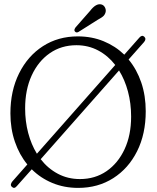

<svg xmlns="http://www.w3.org/2000/svg" viewBox="-20 -882 745 913"><path d="M36 6Q30.5 1 32 -6Q33.5 -13 39 -19.5L110 -100Q72 -146 50.8 -208Q29.5 -270 29.5 -343Q29.5 -450.5 70.8 -533.2Q112 -616 184.2 -662.5Q256.5 -709 350 -709Q416.5 -709 472.5 -686Q528.5 -663 571 -622L643 -703.5Q655.5 -717.5 666.5 -707Q677 -696.5 665 -682L591.5 -599Q630.5 -552 651.8 -489.5Q673 -427 673 -353Q673 -245 632 -163Q591 -81 518.5 -34.8Q446 11.5 351.5 11.5Q285.5 11.5 229.2 -11.8Q173 -35 131 -77L60 3Q47.5 18 36 6ZM99.5 -366.5Q99.5 -305 114 -250Q128.5 -195 155.5 -151L528 -573Q494 -617 447 -642Q400 -667 343.5 -667Q271.5 -667 216.5 -628.8Q161.5 -590.5 130.5 -522.8Q99.5 -455 99.5 -366.5ZM603.5 -327.5Q603.5 -390.5 588.5 -446.8Q573.5 -503 546 -547L173.5 -125Q207.5 -81 255 -55.8Q302.5 -30.5 360 -30.5Q432 -30.5 486.8 -68.2Q541.5 -106 572.5 -172.8Q603.5 -239.5 603.5 -327.5ZM408.5 -830.5Q436.5 -867 461.5 -861Q473.5 -858 479.2 -846.5Q485 -835 482 -823.5Q478 -810 468.8 -803Q459.5 -796 444 -787.5L353 -730Q342.5 -724.5 336 -732.5Q332.5 -737 334.2 -742Q336 -747 339.5 -752Z"/></svg>

Font: Fraunces 144pt SuperSoft Light
Style: Regular
Weight: 300
Version: Version 1.000;[0bf87f6ff]